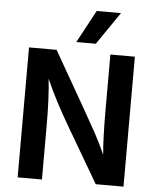

<svg xmlns="http://www.w3.org/2000/svg" viewBox="-59 -942 806 992"><g transform="rotate(5 344.0 -446.0)"><path d="M412 -723H311L402 -892H528ZM196 0H70V-674H213Q417 -319 447.5 -262Q478 -205 500 -155Q492 -238 492 -393V-674H619V0H475L311 -280Q233 -412 185 -522Q196 -427 196 -281Z"/></g></svg>

Font: Hind Jalandhar SemiBold
Style: Regular
Weight: 600
Designer: Namrata Goyal
Foundry: Indian Type Foundry
Version: Version 0.702;PS 1.0;hotconv 1.0.81;makeotf.lib2.5.63406